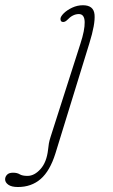

<svg xmlns="http://www.w3.org/2000/svg" viewBox="-141 -478 442 751"><path d="M208.5 -308.5 76 121.5Q54.5 190.5 18.2 222Q-18 253.5 -71 253.5Q-96 253.5 -108.5 244.5Q-121 235.5 -121 223.5Q-121 213.5 -113.5 205.5Q-106 197.5 -90 197.5Q-74 197.5 -63.8 203.8Q-53.5 210 -33.5 210Q-6.5 210 17.5 183.2Q41.5 156.5 47 107.5Q48.5 93.5 50.2 83Q52 72.5 57 57L173.5 -307Q191 -360.5 190.2 -391.8Q189.5 -423 167.5 -423Q143.5 -423 122 -400Q114 -392 106 -392Q95.5 -392 95.5 -404Q95.5 -413 108.2 -425.8Q121 -438.5 141.2 -448Q161.5 -457.5 183.5 -457.5Q225.5 -457.5 228.8 -420.8Q232 -384 208.5 -308.5Z"/></svg>

Font: Fraunces 9pt SuperSoft Thin
Style: Italic
Weight: 100
Italic angle: -16°
Version: Version 1.000;[0bf87f6ff]